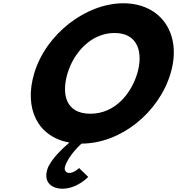

<svg xmlns="http://www.w3.org/2000/svg" viewBox="-20 -860 1079 1170"><path d="M391.5 -413C428.1 -536 532.7 -659 677.7 -659C823.7 -659 853.1 -536 816.5 -413C779.9 -290 681.2 -167 531.2 -167C377.2 -167 354.9 -290 391.5 -413ZM188.5 -413C124.4 -197.9 210.2 -25.8 402.9 8.7C362.9 42.8 285.3 114.9 268 173C242.1 260 307.1 290 359.1 290C451.1 290 517.6 218 517.6 218L461.7 164C461.7 164 432.7 194 401.7 194C384.7 194 368.9 180 376.3 155C397.2 85 477 15 477 15C714 15 947.7 -172 1019.5 -413C1091.2 -654 960.6 -840 731.6 -840C504.6 -840 260.2 -654 188.5 -413Z"/></svg>

Font: Hussar
Style: BdOblThree
Weight: 700
Foundry: Cannot Into Space Fonts
Version: Version 2.00